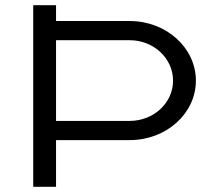

<svg xmlns="http://www.w3.org/2000/svg" viewBox="-20 -720 827 740"><path d="M108 -700V0H196V-180H480C620.8 -180 735 -282.6 735 -409C735 -536 620.8 -639 480 -639H196V-700ZM196 -565H480C572.2 -565 647 -495.1 647 -409C647 -323.4 572.2 -254 480 -254H196Z"/></svg>

Font: Resamitz
Style: Bold
Weight: 700
Designer: gluk
Foundry: gluk
Version: Version 0.047